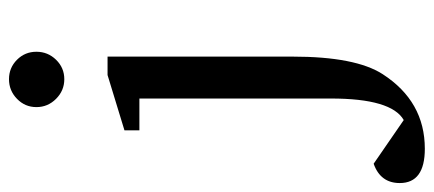

<svg xmlns="http://www.w3.org/2000/svg" viewBox="-368 -458 965 427"><g transform="rotate(-90 114.5 -244.5)"><path d="M212.9 -646Q212.9 -620.6 195.1 -602.3Q177.2 -584 151.9 -584Q126.5 -584 108.2 -602.3Q89.8 -620.6 89.8 -646Q89.8 -671.4 108.2 -689.2Q126.5 -707 151.9 -707Q177.2 -707 195.1 -689.2Q212.9 -671.4 212.9 -646ZM202.1 -76.2Q202.1 63.5 163.1 124Q102.5 217.8 -2.9 217.8Q-79.1 217.8 -79.1 162.1Q-79.1 119.1 -36.1 104L61 170.9Q108.9 143.6 108.9 8.8V-417H38.1V-450.2L161.1 -487.8H202.1Z"/></g></svg>

Font: Ezra SIL
Style: Regular
Weight: 400
Designer: Development by SIL's NRSI team. OpenType tables by Ralph Hancock ( hancock@dircon.co.uk )
Foundry: SIL International, Version 2.51: 2007
Version: Version 2.51, 2007